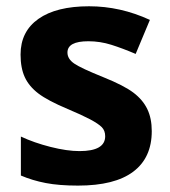

<svg xmlns="http://www.w3.org/2000/svg" viewBox="-20 -576 537 606"><path d="M459 -162.1Q459 -78.1 400.6 -34.2Q342.3 9.8 226.1 9.8Q166.5 9.8 124.5 1.7Q82.5 -6.3 45.9 -22V-145Q87.4 -125.5 139.4 -112.3Q191.4 -99.1 231 -99.1Q312 -99.1 312 -146Q312 -163.6 301.3 -174.6Q290.5 -185.5 264.2 -199.5Q237.8 -213.4 193.8 -231.9Q130.9 -258.3 101.3 -280.8Q71.8 -303.2 58.3 -332.3Q44.9 -361.3 44.9 -403.8Q44.9 -476.6 101.3 -516.4Q157.7 -556.2 261.2 -556.2Q359.9 -556.2 453.1 -513.2L408.2 -405.8Q367.2 -423.3 331.5 -434.6Q295.9 -445.8 258.8 -445.8Q192.9 -445.8 192.9 -410.2Q192.9 -390.1 214.1 -375.5Q235.4 -360.8 307.1 -332Q371.1 -306.2 400.9 -283.7Q430.7 -261.2 444.8 -231.9Q459 -202.6 459 -162.1Z"/></svg>

Font: Samim FD
Style: Bold-FD
Weight: 700
Foundry: DejaVu fonts team - Redesigned by Saber Rastikerdar
Version: Version 4.0.1